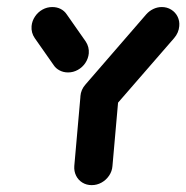

<svg xmlns="http://www.w3.org/2000/svg" viewBox="-20 -539 542 559"><path d="M274.4 -312.6Q289.6 -312.6 301.7 -305.2Q313.7 -297.8 320 -285Q326.3 -272.2 325.2 -257L307.4 -55.6Q306.3 -40.4 297.6 -27.6Q288.9 -14.8 275.6 -7.4Q262.2 0 247 0Q231.9 0 219.8 -7.4Q207.8 -14.8 201.5 -27.6Q195.2 -40.4 196.3 -55.6L214.1 -257Q215.2 -272.2 223.9 -285Q232.6 -297.8 245.9 -305.2Q259.3 -312.6 274.4 -312.6ZM238.5 -383.7Q237 -368.5 228.5 -355.7Q220 -343 206.7 -335.6Q193.3 -328.1 178.1 -328.1Q164.8 -328.1 153.7 -333.9Q142.6 -339.6 136.3 -349.3L81.1 -428.1Q70.4 -443.7 71.9 -463Q73.3 -478.1 81.9 -490.9Q90.4 -503.7 103.7 -511.1Q117 -518.5 132.2 -518.5Q145.6 -518.5 156.5 -513Q167.4 -507.4 174.1 -497.4L229.6 -418.1Q240 -402.2 238.5 -383.7ZM451.1 -518.5Q466.3 -518.5 478.5 -510.9Q490.7 -503.3 497 -490.6Q503.3 -477.8 501.9 -463Q500.4 -443.7 487 -428.1L310.4 -224.8Q301.9 -214.8 289.8 -209.1Q277.8 -203.3 264.8 -203.3Q249.6 -203.3 237.6 -210.7Q225.6 -218.1 219.3 -230.9Q213 -243.7 214.1 -258.9Q215.6 -278.1 228.9 -293L405.9 -497.4Q414.4 -507 426.3 -512.8Q438.1 -518.5 451.1 -518.5Z"/></svg>

Font: 26F Galaxy Sans Oblique
Style: Regular
Weight: 400
Italic angle: -5°
Designer: C₂₉H₂₅N₃O₅
Version: Version 1.200;FEAKit 1.0